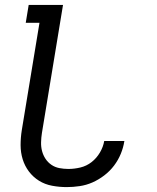

<svg xmlns="http://www.w3.org/2000/svg" viewBox="-20 -755 640 783"><path d="M252 8Q222 8 192.5 2.5Q163 -3 139 -18Q115 -33 98 -55.5Q81 -78 72.5 -105.5Q64 -133 64 -163.5Q64 -194 69 -225L141 -662H85L97 -735H237L151 -213Q148 -194 147.5 -175Q147 -156 151.5 -139Q156 -122 165.5 -107.5Q175 -93 189.5 -83Q204 -73 222 -69.5Q240 -66 259 -66Q283 -66 308 -72Q333 -78 353.5 -94Q374 -110 387.5 -133Q401 -156 405 -180H488L487 -179Q483 -153 472.5 -127.5Q462 -102 445 -79.5Q428 -57 405 -39.5Q382 -22 357 -11Q332 0 305 4Q278 8 252 8Z"/></svg>

Font: Iosevka Extended Oblique
Style: Regular
Weight: 400
Width: 7
Italic angle: -9°
Monospace: yes
Designer: Belleve Invis
Foundry: Belleve Invis
Version: Version 32.0.1; ttfautohint (v1.8.4)